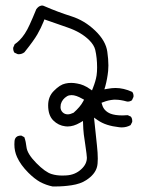

<svg xmlns="http://www.w3.org/2000/svg" viewBox="-20 -400 540 697"><path d="M32.2 124.5Q32.2 148.9 42 170.4Q54.7 198.7 83 227.1Q105 249 125 260.3Q147 272 170.9 276.9Q175.8 276.9 181.2 276.9Q210.9 276.9 239.7 272.5Q272.5 267.6 293 253.9Q324.7 233.4 332 206.5Q335 195.8 335 175.8Q335 155.8 332 128.4L321.3 26.9L334.5 36.1Q350.1 46.9 369.1 53Q388.2 59.1 413.6 62Q418 62.5 421.9 62.5Q439.5 62.5 454.1 54.2L460 42.5Q460 40 460 38.1Q460 29.8 455.1 23.4L443.8 18.1Q433.6 19 424.8 19Q397.5 19 381.3 12.7Q370.1 8.3 362.1 0.2Q354 -7.8 350.6 -20.5L348.6 -26.9L355 -29.3Q373.5 -36.6 393.1 -38.1Q396 -38.1 399.4 -38.1Q417 -38.1 439.9 -31.7Q441.9 -31.2 443.8 -31.2Q452.1 -31.2 459 -36.1L464.4 -47.9Q464.8 -49.8 464.8 -51.3Q464.8 -60.1 460 -66.4Q428.7 -80.6 399.4 -80.6Q386.2 -80.6 370.1 -77.6L358.9 -75.7L362.3 -86.9Q369.6 -113.8 372.6 -142.6Q373.5 -151.9 373.5 -162.6Q373.5 -184.6 369.6 -211.9Q364.3 -251.5 325.7 -288.6Q287.1 -325.7 239.3 -340.8Q189.9 -356.4 142.6 -377Q136.7 -379.9 133.3 -379.9Q129.9 -379.9 127.4 -378.9Q119.6 -377 111.8 -366.7Q99.1 -335.4 87.9 -311Q71.3 -273.9 50.3 -253.4Q42.5 -245.6 33.2 -239.3L27.8 -226.6Q27.8 -226.1 27.8 -225.1Q27.8 -215.8 32.2 -209L43.9 -203.6Q45.9 -203.1 47.4 -203.1Q59.6 -203.1 68.8 -210.4Q102.5 -252.4 115.7 -275.4Q128.9 -298.3 138.7 -322.8L141.1 -329.6L225.1 -300.3Q274.9 -283.2 304.2 -253.9Q321.3 -236.8 325.7 -219.2Q332.5 -189.9 332.5 -154.8Q332.5 -138.7 330.6 -126Q327.6 -106.4 317.4 -80.6L314 -71.8L306.2 -77.1Q284.2 -92.8 260.7 -96.7Q249 -99.1 238.3 -99.1Q227.5 -99.1 217.3 -96.7Q197.8 -92.8 175.8 -70.3Q154.8 -49.8 154.8 -17.6Q154.8 18.6 173.3 37.1Q191.9 55.7 217.3 58.6Q221.2 59.1 225.6 59.1Q247.1 59.1 270.5 45.4L281.2 39.1Q282.2 72.8 284.2 87.9Q286.1 103 289.3 123.3Q292.5 143.6 293.9 156.5Q295.4 169.4 295.4 172.4Q295.4 195.8 274.9 214.4Q252.9 234.9 220.7 236.8Q213.4 237.3 206.5 237.3Q184.6 237.3 167.5 231.9Q144.5 225.1 111.8 191.9Q79.1 158.7 76.2 134.3Q74.2 114.7 68.4 98.1L57.6 92.3Q57.1 92.3 54.9 92.3Q52.7 92.3 49.3 92.8Q43 93.8 38.6 98.1Q33.2 104 32.7 112.8Q32.2 118.7 32.2 124.5ZM247.1 9.3Q234.9 15.1 226.1 15.1Q214.8 15.1 207.3 7.6Q199.7 0 199.7 -11.2Q199.7 -16.1 200.7 -21.5Q205.6 -40 223.6 -50.8Q230.5 -54.7 239.7 -54.7Q255.9 -54.7 278.8 -41.5L285.2 -38.1L281.7 -31.7Q271.5 -12.2 247.1 9.3Z"/></svg>

Font: Bakudai
Style: ExtraLight
Weight: 200
Version: Version 1.48